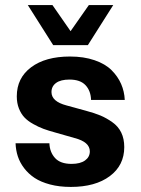

<svg xmlns="http://www.w3.org/2000/svg" viewBox="-20 -735 561 765"><path d="M200.2 -207Q172.9 -214.4 153.1 -221.7Q133.3 -229 112.1 -241Q90.8 -252.9 77.4 -267.1Q64 -281.2 55.4 -302.7Q46.9 -324.2 46.9 -351.1Q46.9 -424.3 104 -467Q161.1 -509.8 258.8 -509.8Q314 -509.8 356.7 -495.1Q399.4 -480.5 424.6 -455.3Q449.7 -430.2 462.6 -400.4Q475.6 -370.6 477.1 -336.9H342.8Q341.8 -373 320.8 -395.5Q299.8 -418 256.8 -418Q221.7 -418 203.4 -404.5Q185.1 -391.1 185.1 -368.2Q185.1 -330.6 245.1 -314.9L321.8 -293.9Q356.4 -284.7 380.4 -274.7Q404.3 -264.6 427.7 -248Q451.2 -231.4 463.1 -206.8Q475.1 -182.1 475.1 -148.9Q475.1 -76.2 417.5 -33.2Q359.9 9.8 262.2 9.8Q216.3 9.8 179.4 0Q142.6 -9.8 117.9 -26.1Q93.3 -42.5 76.2 -64.9Q59.1 -87.4 51 -112.1Q43 -136.7 42 -164.1H176.8Q178.2 -128.4 199.5 -105.2Q220.7 -82 265.1 -82Q299.8 -82 318.8 -95.7Q337.9 -109.4 337.9 -131.8Q337.9 -169.4 276.9 -185.1ZM90.8 -714.8H189L261.2 -610.8L334 -714.8H431.2L330.1 -555.2H191.9Z"/></svg>

Font: TASA Orbiter Text
Style: Bold
Weight: 700
Designer: Weizhong Zhang
Version: Version 1.000;Glyphs 3.1.2 (3151)